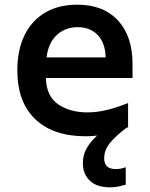

<svg xmlns="http://www.w3.org/2000/svg" viewBox="-20 -572 640 820"><path d="M346 10Q207 10 130.5 -63Q54 -136 54 -272Q54 -358 84.5 -421Q115 -484 172.5 -518Q230 -552 310 -552Q422 -552 484 -484.5Q546 -417 546 -299V-239H176Q178 -161 228.5 -126.5Q279 -92 353 -92Q394 -92 437 -102.5Q480 -113 527 -132V-29Q523 -27 519 -25Q477 6 451 37Q425 68 425 104Q425 150 473 150Q498 150 517 142V217Q502 221 486 224.5Q470 228 449 228Q393 228 363.5 199.5Q334 171 334 125Q334 88 351.5 59Q369 30 395 7Q371 10 346 10ZM431 -327Q430 -387 398 -421.5Q366 -456 312 -456Q258 -456 222 -422Q186 -388 179 -327Z"/></svg>

Font: Noto Sans Mono SemiBold
Style: Regular
Weight: 600
Designer: Monotype Design Team
Foundry: Monotype Imaging Inc.
Version: Version 2.014; ttfautohint (v1.8.4.7-5d5b)